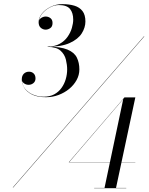

<svg xmlns="http://www.w3.org/2000/svg" viewBox="-20 -830 740 952"><path d="M43 100 694 -650H696L45 100ZM447 103V102H606V103ZM498 103 591 -338.5 323.5 -26.5H651V-25.5H321L597 -347H651L555 103ZM208.5 -348Q166 -348 139.5 -361Q113 -374 100.5 -394Q88 -414 88 -436Q88 -454.5 98.2 -464.5Q108.5 -474.5 124 -474.5Q137.5 -474.5 146.8 -465.8Q156 -457 156 -441Q156 -426.5 145.8 -418Q135.5 -409.5 122 -409.5Q109 -409.5 98.8 -417Q88.5 -424.5 88.5 -436H89Q89 -408 105 -389Q121 -370 145.5 -360.2Q170 -350.5 196.5 -350.5Q227 -350.5 248.8 -362.2Q270.5 -374 284.8 -393.8Q299 -413.5 306 -437.5Q313 -461.5 313 -486Q313 -508 306.8 -534.2Q300.5 -560.5 279.8 -579Q259 -597.5 216 -597.5V-598.5Q280.5 -598.5 314.5 -584.2Q348.5 -570 361 -544.5Q373.5 -519 373.5 -486Q373.5 -458 359.8 -433Q346 -408 322.8 -389Q299.5 -370 270 -359Q240.5 -348 208.5 -348ZM216 -598V-599Q251.5 -599 276 -612.8Q300.5 -626.5 315.2 -647.8Q330 -669 336.5 -692Q343 -715 343 -732.5Q343 -766 327.2 -785.5Q311.5 -805 271.5 -805Q250 -805 227.2 -793Q204.5 -781 188.8 -761.8Q173 -742.5 173 -720H172.5Q172.5 -733.5 183.8 -740.8Q195 -748 206.5 -748Q220 -748 230.2 -740Q240.5 -732 240.5 -716Q240.5 -698 229.2 -690.5Q218 -683 206.5 -683Q193 -683 182.2 -692.2Q171.5 -701.5 171.5 -720Q171.5 -742 187.8 -762.5Q204 -783 230.8 -796.2Q257.5 -809.5 289.5 -809.5Q323 -809.5 348.8 -801.8Q374.5 -794 389 -775.2Q403.5 -756.5 403.5 -723.5Q403.5 -693.5 385.5 -664.8Q367.5 -636 326.2 -617Q285 -598 216 -598Z"/></svg>

Font: Bodoni Moda 96pt
Style: Italic
Weight: 400
Italic angle: -13°
Version: Version 2.004